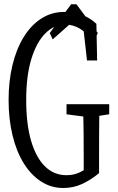

<svg xmlns="http://www.w3.org/2000/svg" viewBox="-20 -891 561 916"><path d="M281.7 5.9Q223.6 5.9 175.5 -25.4Q127.4 -56.6 92.8 -112.8Q58.1 -168.9 39.6 -246.1Q21 -323.2 21 -414.1Q21 -503.9 39.6 -580.8Q58.1 -657.7 93.3 -714.6Q128.4 -771.5 177.2 -802.7Q226.1 -834 285.2 -834Q316.9 -834 343.8 -828.1Q370.6 -822.3 394.5 -809.6Q418.5 -796.9 439.9 -777.3L443.4 -602.5H395L375 -781.7L424.3 -757.3V-689Q393.6 -734.9 360.8 -754.4Q328.1 -773.9 291.5 -773.9Q238.3 -773.9 196.3 -731.9Q154.3 -689.9 129.6 -609.6Q105 -529.3 105 -414.1Q105 -298.8 128.4 -219Q151.9 -139.2 194.6 -97.2Q237.3 -55.2 296.9 -55.2Q330.1 -55.2 356.7 -67.1Q383.3 -79.1 415 -104L379.4 -46.9V-117.7Q379.4 -186 378.9 -255.6Q378.4 -325.2 376.5 -394H454.1Q453.1 -326.7 452.9 -257.6Q452.6 -188.5 452.6 -117.7V-64.9Q412.6 -32.2 371.3 -13.2Q330.1 5.9 281.7 5.9ZM297.4 -345.7V-394H501V-345.7L414.1 -332.5H397.5ZM344.7 -870.6 446.8 -733.4 431.6 -703.1 299.8 -820.8H364.3L231.4 -703.1L217.3 -733.4L319.3 -870.6Z"/></svg>

Font: Scarab Serif
Style: Regular
Weight: 400
Designer: John Roberts
Foundry: Scarab
Version: 1.0